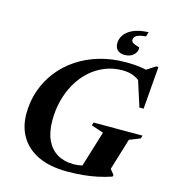

<svg xmlns="http://www.w3.org/2000/svg" viewBox="-130 -1011 1018 1130"><g transform="rotate(15 379.0 -446.0)"><path d="M407.5 -38.5Q423 -38.5 439.5 -40.8Q456 -43 472.2 -47.5Q488.5 -52 502.5 -58.5L455 -22.5L528.5 -262.5L454 -287.5L460 -306H758L752 -287.5L686.5 -261.5L628 -69L653 -37.5L650 -27.5Q609 -13.5 566.2 -4.5Q523.5 4.5 477.8 8.8Q432 13 383 13Q279 13 208 -20.2Q137 -53.5 100.5 -113.8Q64 -174 64 -254.5Q64 -330 87.5 -397Q111 -464 154.2 -519.2Q197.5 -574.5 257.8 -614.5Q318 -654.5 392.5 -676.2Q467 -698 552 -698Q582.5 -698 611 -695.8Q639.5 -693.5 667.5 -688Q695.5 -682.5 723.5 -672.5L649.5 -668L730 -720.5H744L723 -461H697.5L638.5 -645L676 -590.5Q646.5 -621 616.2 -634Q586 -647 546 -647Q489 -647 439.2 -627Q389.5 -607 349.5 -571Q309.5 -535 281 -486Q252.5 -437 237.2 -378.5Q222 -320 222 -256Q222 -185 244.8 -136.5Q267.5 -88 309.2 -63.2Q351 -38.5 407.5 -38.5ZM606 -799.5Q606 -773.5 585.8 -755.5Q565.5 -737.5 533 -737.5Q505 -737.5 489.2 -751.8Q473.5 -766 473.5 -795Q473.5 -818 488.5 -842Q503.5 -866 538.8 -883.2Q574 -900.5 634.5 -903.5L627 -875.5Q599.5 -873.5 583.5 -867.8Q567.5 -862 561 -853.8Q554.5 -845.5 554.5 -836Q554.5 -822.5 567.5 -816Q580.5 -809.5 593.2 -806.5Q606 -803.5 606 -799.5Z"/></g></svg>

Font: Newsreader 36pt
Style: Bold Italic
Weight: 700
Italic angle: -17°
Designer: Hugues Gentile
Foundry: Production Type
Version: Version 1.003